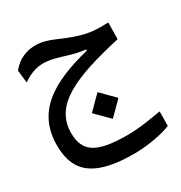

<svg xmlns="http://www.w3.org/2000/svg" viewBox="-172 -548 930 984"><g transform="rotate(-30 293.0 -55.5)"><path d="M340.8 312C423.3 312 514.6 293 558.6 274.4L559.6 189C504.9 197.3 435.1 211.9 355.5 211.9C168.5 211.9 111.3 166 111.3 58.1C111.3 -107.9 278.3 -175.8 558.1 -239.3L559.6 -337.4C489.3 -335 452.6 -336.9 391.1 -355.5C301.3 -382.3 250 -422.9 177.7 -422.9C127 -422.9 73.7 -404.8 35.2 -354.5L43.9 -279.8C78.1 -304.2 118.2 -322.8 164.1 -322.8C209 -322.8 246.1 -309.6 297.4 -294.4C333.5 -283.7 363.8 -276.9 392.6 -274.4V-267.6C161.1 -210 16.6 -121.1 16.6 77.6C16.6 248.5 121.1 312 340.8 312ZM333 102.1 411.6 23.4 333 -55.7 254.4 23.4Z"/></g></svg>

Font: Cascadia Mono NF
Style: Regular
Weight: 400
Monospace: yes
Designer: Aaron Bell
Foundry: Saja Typeworks
Version: Version 2404.023